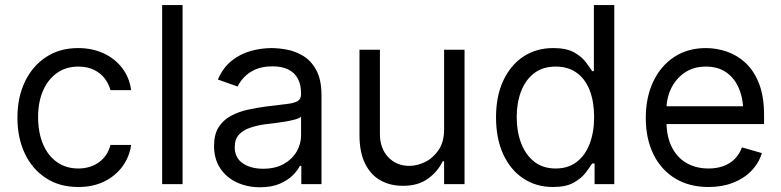

<svg xmlns="http://www.w3.org/2000/svg" viewBox="-20 -748 3173 780"><path d="M297.9 11.7Q221.7 11.7 166.3 -24.7Q110.8 -61 80.8 -124.5Q50.8 -188 50.8 -269.5Q50.8 -353 81.5 -416.7Q112.3 -480.5 167.7 -516.6Q223.1 -552.7 296.9 -552.7Q354.5 -552.7 400.6 -531.5Q446.8 -510.3 476.3 -471.7Q505.9 -433.1 512.7 -381.8H428.7Q422.4 -406.7 405.8 -428.7Q389.2 -450.7 362.1 -464.1Q335 -477.5 297.9 -477.5Q249 -477.5 212.4 -452.1Q175.8 -426.8 155.3 -380.6Q134.8 -334.5 134.8 -272.5Q134.8 -209.5 154.8 -162.4Q174.8 -115.2 211.7 -89.4Q248.5 -63.5 297.9 -63.5Q347.2 -63.5 382.3 -89.1Q417.5 -114.7 428.7 -159.2H512.7Q505.9 -110.8 477.8 -72.3Q449.7 -33.7 404.1 -11Q358.4 11.7 297.9 11.7Z M721.7 -727.5V0H638.7V-727.5Z M1036.1 12.7Q984.4 12.7 941.9 -7.1Q899.4 -26.9 874.5 -64.5Q849.6 -102.1 849.6 -155.3Q849.6 -202.1 868.2 -231.2Q886.7 -260.3 917.7 -277.1Q948.7 -293.9 986.1 -302.2Q1023.4 -310.5 1061.5 -315.4Q1111.3 -321.8 1142.6 -325.2Q1173.8 -328.6 1188.5 -336.9Q1203.1 -345.2 1203.1 -365.2V-368.2Q1203.1 -403.3 1190.2 -428Q1177.2 -452.6 1151.4 -465.6Q1125.5 -478.5 1086.9 -478.5Q1046.9 -478.5 1018.8 -466.3Q990.7 -454.1 972.7 -435.3Q954.6 -416.5 945.3 -396.5L865.2 -424.8Q886.7 -474.6 922.6 -502.4Q958.5 -530.3 1000.7 -541.5Q1043 -552.7 1084 -552.7Q1110.4 -552.7 1144.5 -546.6Q1178.7 -540.5 1211.2 -521.2Q1243.7 -502 1264.9 -463.1Q1286.1 -424.3 1286.1 -359.4V0H1204.1V-74.2H1198.2Q1189.9 -56.6 1169.9 -36.4Q1149.9 -16.1 1116.9 -1.7Q1084 12.7 1036.1 12.7ZM1048.8 -62.5Q1098.6 -62.5 1133.1 -82Q1167.5 -101.6 1185.3 -132.6Q1203.1 -163.6 1203.1 -197.3V-274.4Q1197.8 -268.1 1179.7 -262.9Q1161.6 -257.8 1138.2 -253.9Q1114.7 -250 1092.8 -247.3Q1070.8 -244.6 1057.6 -243.2Q1024.9 -238.8 996.6 -229.2Q968.3 -219.7 950.9 -201.2Q933.6 -182.6 933.6 -150.4Q933.6 -106.9 966.1 -84.7Q998.5 -62.5 1048.8 -62.5Z M1784.2 -222.7V-545.9H1867.2V0H1784.2V-92.8H1778.3Q1758.8 -51.3 1718.5 -22Q1678.2 7.3 1616.2 6.8Q1564.9 6.8 1525.4 -15.4Q1485.8 -37.6 1463.1 -83.5Q1440.4 -129.4 1440.4 -199.2V-545.9H1523.4V-204.1Q1523.4 -145 1557.4 -109.4Q1591.3 -73.7 1643.6 -74.2Q1674.8 -74.2 1707.3 -90.1Q1739.7 -106 1762 -138.9Q1784.2 -171.9 1784.2 -222.7Z M2226.6 11.7Q2158.2 11.7 2106 -22.9Q2053.7 -57.6 2024.4 -121.3Q1995.1 -185.1 1995.1 -271.5Q1995.1 -357.4 2024.7 -420.7Q2054.2 -483.9 2106.4 -518.3Q2158.7 -552.7 2227.5 -552.7Q2281.2 -552.7 2312.3 -535.2Q2343.3 -517.6 2359.9 -495.4Q2376.5 -473.1 2385.7 -459H2392.6V-727.5H2475.6V0H2395.5V-84H2385.7Q2376.5 -69.3 2359.4 -46.6Q2342.3 -23.9 2310.8 -6.1Q2279.3 11.7 2226.6 11.7ZM2237.3 -63.5Q2288.1 -63.5 2322.8 -90.1Q2357.4 -116.7 2375.5 -163.8Q2393.6 -210.9 2393.6 -272.5Q2393.6 -334 2376 -380.1Q2358.4 -426.3 2323.5 -451.9Q2288.6 -477.5 2237.3 -477.5Q2184.6 -477.5 2149.4 -450.2Q2114.3 -422.9 2096.7 -376.5Q2079.1 -330.1 2079.1 -272.5Q2079.1 -214.4 2096.9 -167Q2114.7 -119.6 2149.9 -91.6Q2185.1 -63.5 2237.3 -63.5Z M2858.4 11.7Q2779.8 11.7 2722.4 -23.4Q2665 -58.6 2634.3 -121.8Q2603.5 -185.1 2603.5 -268.6Q2603.5 -352.5 2633.8 -416.5Q2664.1 -480.5 2719 -516.6Q2773.9 -552.7 2847.7 -552.7Q2890.1 -552.7 2932.1 -538.6Q2974.1 -524.4 3008.5 -492.7Q3043 -460.9 3063.5 -408.7Q3084 -356.4 3084 -280.3V-244.1H2663.1V-316.4H3038.6L3000 -289.1Q3000 -343.8 2982.9 -386.2Q2965.8 -428.7 2931.9 -453.1Q2897.9 -477.5 2847.7 -477.5Q2797.4 -477.5 2761.5 -452.9Q2725.6 -428.2 2706.5 -388.7Q2687.5 -349.1 2687.5 -303.7V-255.9Q2687.5 -193.8 2709 -150.9Q2730.5 -107.9 2769 -85.7Q2807.6 -63.5 2858.4 -63.5Q2891.1 -63.5 2918 -73Q2944.8 -82.5 2964.4 -101.8Q2983.9 -121.1 2994.1 -149.4L3075.2 -126Q3062.5 -85 3032.5 -54Q3002.4 -22.9 2958 -5.6Q2913.6 11.7 2858.4 11.7Z"/></svg>

Font: Inter V
Style: Weight 400 Optical size 14.0
Weight: 400
Designer: Rasmus Andersson
Foundry: rsms
Version: Version 4.000;git-4fc901f